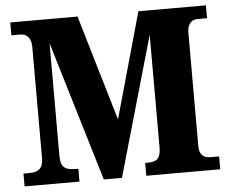

<svg xmlns="http://www.w3.org/2000/svg" viewBox="-51 -773 998 833"><g transform="rotate(-5 448.0 -357.0)"><path d="M23 0H262V-56H254C210 -56 185 -63 185 -119V-609L368 0H447L621 -608V-119C621 -70 605 -56 565 -56H553V0H875V-56H840C806 -56 789 -71 789 -109V-604C789 -643 811 -658 832 -658H875V-714H581L452 -254L316 -714H23V-658H62C86 -658 109 -643 109 -600V-114C109 -70 86 -56 50 -56H23Z"/></g></svg>

Font: Noto Serif Devanagari SemiCondensed ExtraBold
Style: Regular
Weight: 800
Width: 4
Designer: Universal Thirst, Indian Type Foundry and the Monotype Design Team
Foundry: Monotype Imaging Inc.
Version: Version 2.004